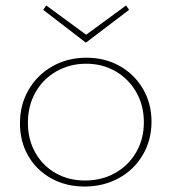

<svg xmlns="http://www.w3.org/2000/svg" viewBox="-20 -677 627 702"><path d="M294 -521 138 -641 149 -657 295 -550 441 -657 452 -641ZM534 -232Q534 -165 502 -110.5Q470 -56 414 -25.5Q358 5 289 5Q221 5 167 -25Q113 -55 83 -107.5Q53 -160 53 -226Q53 -294 84.5 -348.5Q116 -403 171.5 -434.5Q227 -466 296 -466Q364 -466 418 -435.5Q472 -405 503 -351.5Q534 -298 534 -232ZM506 -230Q506 -291 478.5 -339.5Q451 -388 403 -416Q355 -444 295 -444Q235 -444 186 -416Q137 -388 109.5 -339Q82 -290 82 -228Q82 -167 109 -119Q136 -71 183.5 -44Q231 -17 291 -17Q352 -17 401 -44.5Q450 -72 478 -120.5Q506 -169 506 -230Z"/></svg>

Font: Ysabeau SC Extralight
Style: Regular
Weight: 200
Designer: Christian Thalmann (Catharsis Fonts)
Version: Version 0.003